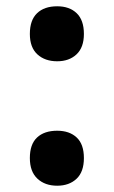

<svg xmlns="http://www.w3.org/2000/svg" viewBox="-20 -578 362 611"><path d="M162 -383Q123 -383 99 -405Q75 -427 75 -470Q75 -514 98 -536Q121 -558 162 -558Q201 -558 224 -536Q247 -514 247 -470Q247 -427 223.5 -405Q200 -383 162 -383ZM162 13Q123 13 99 -9.5Q75 -32 75 -75Q75 -119 98 -140.5Q121 -162 162 -162Q201 -162 224 -140.5Q247 -119 247 -75Q247 -31 223.5 -9Q200 13 162 13Z"/></svg>

Font: Noto Sans Devanagari Condensed ExtraBold
Style: Regular
Weight: 800
Width: 3
Designer: Jelle Bosma - Monotype Design Team
Foundry: Monotype Imaging Inc.
Version: Version 2.004; ttfautohint (v1.8.4.7-5d5b)